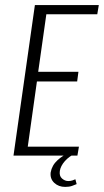

<svg xmlns="http://www.w3.org/2000/svg" viewBox="-20 -611 408 754"><path d="M33 0 117 -591H368L362 -555H162L130 -329H288L283 -291H125L89 -35H290L284 0ZM236 123Q210 123 193 107Q176 91 179 66Q184 38 206 18Q228 -2 251 -10H279Q251 3 234.5 22Q218 41 215 60Q212 80 223.5 90Q235 100 248 100Q257 100 264.5 97.5Q272 95 276 93L281 112Q274 115 263 119Q252 123 236 123Z"/></svg>

Font: Alumni Sans Light
Style: Italic
Weight: 300
Italic angle: -8°
Version: Version 1.016